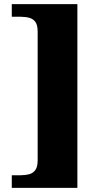

<svg xmlns="http://www.w3.org/2000/svg" viewBox="-20 -780 494 928"><path d="M37 128V67H80Q103 67 121.5 62Q140 57 151 41.5Q162 26 162 -5V-627Q162 -659 151 -674Q140 -689 121.5 -694Q103 -699 80 -699H37V-760H354V128Z"/></svg>

Font: Noto Serif Khmer Black
Style: Regular
Weight: 900
Version: Version 2.003